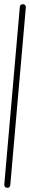

<svg xmlns="http://www.w3.org/2000/svg" viewBox="-66 -1031 164 1052"><g transform="rotate(5 16.5 -505.0)"><path d="M0 -17H33V-994H0ZM17 -33Q9 -33 4.5 -28.5Q0 -24 0 -17Q0 -9 4.5 -4.5Q9 0 17 0Q24 0 28.5 -4.5Q33 -9 33 -17Q33 -24 28.5 -28.5Q24 -33 17 -33ZM17 -1010Q9 -1010 4.5 -1005.5Q0 -1001 0 -994Q0 -986 4.5 -981.5Q9 -977 17 -977Q24 -977 28.5 -981.5Q33 -986 33 -994Q33 -1001 28.5 -1005.5Q24 -1010 17 -1010Z"/></g></svg>

Font: Wavefont Light
Style: Regular
Weight: 300
Version: Version 3.004;gftools[0.9.33]